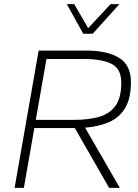

<svg xmlns="http://www.w3.org/2000/svg" viewBox="-20 -914 673 934"><path d="M51 0 168 -668H399Q502 -668 559.5 -632.5Q617 -597 617 -514Q617 -436 589 -389Q561 -342 510.5 -320Q460 -298 394 -293L563 0H511L344 -291H147L96 0ZM154 -331H342Q411 -331 462 -345.5Q513 -360 541.5 -399Q570 -438 570 -512Q570 -578 524 -602.5Q478 -627 386 -627H206ZM385 -750 305 -894H341L409 -777L518 -894H561L431 -750Z"/></svg>

Font: Gantari ExtraLight
Style: Italic
Weight: 250
Italic angle: -10°
Designer: Anugrah Pasau
Foundry: Lafontype
Version: Version 1.000